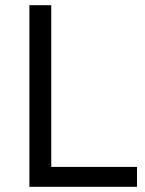

<svg xmlns="http://www.w3.org/2000/svg" viewBox="-20 -720 560 740"><path d="M93.3 -700H177.5V-76.7H508V0H93.3Z"/></svg>

Font: Oak Sans Light
Style: Regular
Weight: 400
Designer: Erik Kennedy, Walven
Foundry: Erik Kennedy, Walven
Version: Version 1.100;Glyphs 3.1.2 (3151)